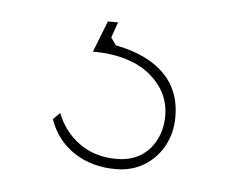

<svg xmlns="http://www.w3.org/2000/svg" viewBox="-31 -33 340 282"><g transform="rotate(5 139.5 107.5)"><path d="M148 215Q113 215 87 198Q61 181 50 150L60 140Q71 168 94 184Q117 200 148 200Q168 200 182.5 191.5Q197 183 205.5 167Q214 151 214 131Q214 113 206.5 98Q199 83 184.5 71Q170 59 148.5 52.5Q127 46 100 46L118 0H133L125 23L133 34Q164 40 185.5 53Q207 66 218 85.5Q229 105 229 131Q229 155 218.5 174Q208 193 190 204Q172 215 148 215Z"/></g></svg>

Font: Kalnia Thin Thin
Style: Regular
Weight: 250
Version: Version 1.105